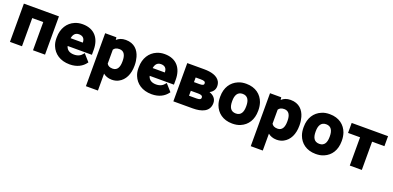

<svg xmlns="http://www.w3.org/2000/svg" viewBox="1 -1412 5091 2490"><g transform="rotate(20 2547.0 -167.5)"><path d="M36 0H202V-389H354V0H520V-528H36Z M586 -246C586 -211 592 -178 605 -147C642 -55 729 10 861 10C963 10 1034 -31 1077 -90L1083 -98L997 -195L988 -183C963 -150 927 -129 871 -129C806 -129 769 -159 757 -206H1092V-275C1092 -430 1010 -538 846 -538C806 -538 771 -531 739 -517C646 -478 586 -387 586 -264ZM759 -314C768 -364 792 -399 845 -399C899 -399 927 -369 927 -314Z M1158 203H1324V-30C1352 -7 1392 10 1442 10C1476 10 1509 3 1536 -12C1617 -54 1660 -145 1660 -260V-270C1660 -309 1654 -345 1645 -378C1620 -466 1559 -538 1441 -538C1386 -538 1348 -521 1317 -493L1313 -528H1158ZM1324 -168V-361C1339 -384 1361 -398 1404 -398C1471 -398 1494 -341 1494 -269V-259C1494 -187 1472 -129 1405 -129C1362 -129 1338 -144 1324 -168Z M1718 -246C1718 -211 1724 -178 1737 -147C1774 -55 1861 10 1993 10C2095 10 2166 -31 2209 -90L2215 -98L2129 -195L2120 -183C2095 -150 2059 -129 2003 -129C1938 -129 1901 -159 1889 -206H2224V-275C2224 -430 2142 -538 1978 -538C1938 -538 1903 -531 1871 -517C1778 -478 1718 -387 1718 -264ZM1891 -314C1900 -364 1924 -399 1977 -399C2031 -399 2059 -369 2059 -314Z M2291 0H2558C2677 0 2787 -35 2787 -156C2787 -219 2743 -256 2691 -273C2728 -292 2759 -327 2759 -376C2759 -402 2754 -423 2743 -443C2706 -507 2620 -528 2524 -528H2291ZM2457 -138V-206H2558C2601 -206 2621 -196 2621 -171C2621 -146 2601 -138 2558 -138ZM2457 -326V-390H2524C2572 -390 2593 -383 2593 -356C2593 -334 2575 -326 2532 -326Z M2841 -259C2841 -221 2846 -186 2858 -153C2892 -59 2975 10 3105 10C3146 10 3184 4 3217 -11C3310 -50 3367 -137 3367 -260V-269C3367 -307 3361 -342 3350 -375C3316 -469 3234 -538 3104 -538C3063 -538 3026 -532 2993 -517C2900 -478 2841 -391 2841 -268ZM3007 -259V-269C3007 -343 3033 -399 3104 -399C3175 -399 3201 -344 3201 -269V-259C3201 -184 3176 -129 3105 -129C3032 -129 3007 -183 3007 -259Z M3433 203H3599V-30C3627 -7 3667 10 3717 10C3751 10 3784 3 3811 -12C3892 -54 3935 -145 3935 -260V-270C3935 -309 3929 -345 3920 -378C3895 -466 3834 -538 3716 -538C3661 -538 3623 -521 3592 -493L3588 -528H3433ZM3599 -168V-361C3614 -384 3636 -398 3679 -398C3746 -398 3769 -341 3769 -269V-259C3769 -187 3747 -129 3680 -129C3637 -129 3613 -144 3599 -168Z M3993 -259C3993 -221 3998 -186 4010 -153C4044 -59 4127 10 4257 10C4298 10 4336 4 4369 -11C4462 -50 4519 -137 4519 -260V-269C4519 -307 4513 -342 4502 -375C4468 -469 4386 -538 4256 -538C4215 -538 4178 -532 4145 -517C4052 -478 3993 -391 3993 -268ZM4159 -259V-269C4159 -343 4185 -399 4256 -399C4327 -399 4353 -344 4353 -269V-259C4353 -184 4328 -129 4257 -129C4184 -129 4159 -183 4159 -259Z M4560 -390H4726V0H4892V-390H5062V-528H4560Z"/></g></svg>

Font: Asimov Pro
Style: Ult
Weight: 900
Designer: Google
Version: Version 2.000980; 2014